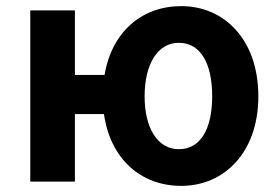

<svg xmlns="http://www.w3.org/2000/svg" viewBox="-20 -594 908 628"><path d="M225 0V-221H320C341 -74 441 14 573 14C712 14 825 -94 825 -279C825 -466 712 -574 573 -574C445 -574 346 -491 322 -349H225V-560H79V0ZM453 -279C453 -385 496 -454 565 -454C637 -454 674 -385 674 -279C674 -174 637 -106 565 -106C496 -106 453 -174 453 -279Z"/></svg>

Font: Noto Sans KR Bold
Style: Regular
Weight: 700
Designer: Ryoko NISHIZUKA  (kana & ideographs); Paul D. Hunt (Latin, Greek & Cyrillic); Wenlong ZHANG  (bopomofo); Sandoll Communi
Foundry: Adobe Systems Incorporated
Version: Version 1.004;PS 1.004;hotconv 1.0.82;makeotf.lib2.5.63406